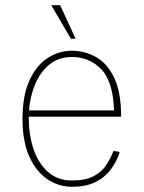

<svg xmlns="http://www.w3.org/2000/svg" viewBox="-20 -704 550 734"><path d="M210 -684 269 -556H251L176 -684ZM414 -127 438 -123Q426 -86 403 -55.5Q380 -25 344 -7.5Q308 10 255 10Q204 10 161 -19Q118 -48 92 -105.5Q66 -163 66 -250Q66 -337 92 -395Q118 -453 161 -481.5Q204 -510 255 -510Q304 -510 347 -486Q390 -462 416.5 -407Q443 -352 443 -258H90Q90 -254 90 -250Q90 -190 107.5 -136Q125 -82 162 -48Q199 -14 255 -14Q307 -14 338 -30.5Q369 -47 386 -73Q403 -99 414 -127ZM255 -486Q204 -486 169 -457.5Q134 -429 114.5 -382.5Q95 -336 91 -282H416Q412 -393 367 -439.5Q322 -486 255 -486Z"/></svg>

Font: Haskoy Thin
Style: Regular
Weight: 100
Designer: Ertekin Erdin
Foundry: Ertekin Erdin
Version: Version 2.000; ttfautohint (v1.8.4.7-5d5b)